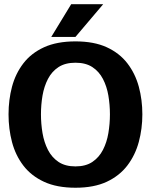

<svg xmlns="http://www.w3.org/2000/svg" viewBox="-20 -870 707 900"><path d="M333.7 10Q246.7 10 186.5 -17.8Q126.3 -45.7 89.5 -93.8Q52.7 -142 36.3 -204Q20 -266 20 -334Q20 -402 36.3 -463.5Q52.7 -525 89.5 -573Q126.3 -621 186.5 -648.5Q246.7 -676 333.7 -676Q420.7 -676 480.5 -648.5Q540.3 -621 577.2 -573Q614 -525 630.7 -463.5Q647.3 -402 647.3 -334Q647.3 -267 630.7 -205Q614 -143 577.2 -94.5Q540.3 -46 480.5 -18Q420.7 10 333.7 10ZM333.7 -90Q381.7 -90 413 -111Q444.3 -132 462.5 -167.3Q480.7 -202.7 488 -246.2Q495.3 -289.7 495.3 -334Q495.3 -379 488 -422Q480.7 -465 462.5 -500Q444.3 -535 413 -555.5Q381.7 -576 333.7 -576Q285.7 -576 254.3 -555.5Q223 -535 204.8 -500Q186.7 -465 179.3 -422Q172 -379 172 -334Q172 -289.7 179.3 -246.2Q186.7 -202.7 204.8 -167.3Q223 -132 254.3 -111Q285.7 -90 333.7 -90ZM463.7 -850.3 333.7 -697H220.3L313.7 -850.3Z"/></svg>

Font: Epunda Slab Light
Style: Regular
Weight: 300
Designer: Simon Atzbach
Foundry: typofactur
Version: Version 1.102